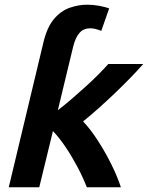

<svg xmlns="http://www.w3.org/2000/svg" viewBox="-20 -796 629 816"><path d="M17.2 0 165 -617.8Q180.5 -681.5 209.9 -715.8Q239.2 -750 276.2 -763Q313.2 -776 350.2 -776Q376.5 -776 400.6 -771.5Q424.8 -767 444 -760.5L410.5 -664.8Q398 -669.8 386.2 -672.8Q374.5 -675.8 363.5 -675.8Q335.5 -675.8 318.1 -656.6Q300.8 -637.5 290.8 -597.2L225.8 -327.5Q257 -351.5 287.1 -377.6Q317.2 -403.8 345.6 -429.4Q374 -455 398.1 -479.4Q422.2 -503.8 440.5 -524H588.8Q563 -494.8 533.1 -464.1Q503.2 -433.5 470.5 -402.1Q437.8 -370.8 403.4 -339.9Q369 -309 333.2 -280Q365.2 -246 396.5 -197.5Q427.8 -149 453.5 -97Q479.2 -45 493.8 0H349Q333.2 -41 310 -85Q286.8 -129 259.8 -169.4Q232.8 -209.8 205 -239L146.8 0Z"/></svg>

Font: Ubuntu Sans
Style: Italic
Weight: 400
Italic angle: -13.5°
Designer: Dalton Maag Ltd
Foundry: Dalton Maag Ltd
Version: Version 1.006